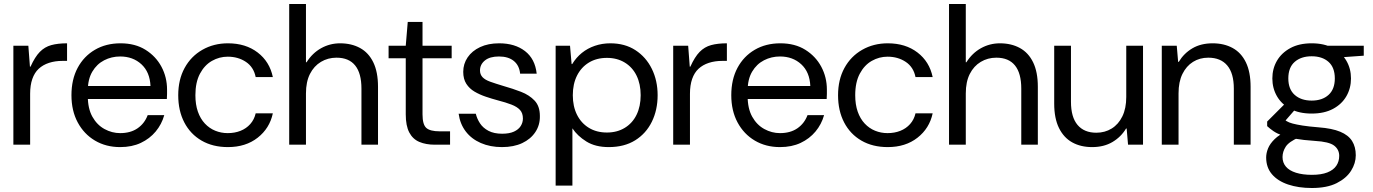

<svg xmlns="http://www.w3.org/2000/svg" viewBox="-20 -725 6879 962"><path d="M47 0V-496H122L130 -391H133Q155 -440 179.5 -465Q204 -490 237 -499Q270 -508 316 -508V-420H294Q256 -420 225.5 -410Q195 -400 174 -380.5Q153 -361 142 -329.5Q131 -298 131 -255V0Z M582 12Q511 12 456 -20.5Q401 -53 369.5 -111.5Q338 -170 338 -248Q338 -327 369 -385Q400 -443 455.5 -475.5Q511 -508 584 -508Q657 -508 709 -475.5Q761 -443 789 -390.5Q817 -338 817 -276Q817 -266 817 -254.5Q817 -243 816 -229H401V-294H734Q731 -364 688.5 -403Q646 -442 582 -442Q539 -442 502 -423Q465 -404 442.5 -366Q420 -328 420 -271V-243Q420 -181 443 -140Q466 -99 503.5 -78.5Q541 -58 582 -58Q634 -58 669 -82Q704 -106 720 -148H803Q790 -102 760 -66Q730 -30 685.5 -9Q641 12 582 12Z M1122 12Q1046 12 990 -20.5Q934 -53 903.5 -111.5Q873 -170 873 -248Q873 -326 905 -384.5Q937 -443 994 -475.5Q1051 -508 1122 -508Q1211 -508 1271 -462Q1331 -416 1347 -339H1261Q1251 -389 1212 -415Q1173 -441 1121 -441Q1079 -441 1042 -420Q1005 -399 982 -356Q959 -313 959 -248Q959 -201 971.5 -165.5Q984 -130 1006.5 -106Q1029 -82 1058.5 -70Q1088 -58 1121 -58Q1156 -58 1185 -69.5Q1214 -81 1234 -103.5Q1254 -126 1261 -157H1347Q1331 -82 1271 -35Q1211 12 1122 12Z M1429 0V-705H1513V-413H1516Q1545 -459 1589 -483.5Q1633 -508 1684 -508Q1741 -508 1784 -484.5Q1827 -461 1850.5 -412.5Q1874 -364 1874 -290V0H1791V-281Q1791 -358 1759.5 -397Q1728 -436 1666 -436Q1623 -436 1588 -415Q1553 -394 1533 -354.5Q1513 -315 1513 -257V0Z M2159 0Q2114 0 2081 -14Q2048 -28 2030.5 -61.5Q2013 -95 2013 -152V-433H1927V-496H2013L2023 -615H2097V-496H2243V-433H2097V-152Q2097 -101 2116 -84Q2135 -67 2183 -67H2235V0Z M2495 12Q2436 12 2389 -8.5Q2342 -29 2313.5 -66.5Q2285 -104 2278 -155H2364Q2370 -130 2385 -107Q2400 -84 2427.5 -69.5Q2455 -55 2496 -55Q2532 -55 2555 -65.5Q2578 -76 2589 -93.5Q2600 -111 2600 -131Q2600 -158 2585.5 -174Q2571 -190 2542.5 -201Q2514 -212 2475 -222Q2445 -230 2414 -240.5Q2383 -251 2357.5 -266Q2332 -281 2316.5 -305Q2301 -329 2301 -365Q2301 -405 2323 -437.5Q2345 -470 2385.5 -489Q2426 -508 2481 -508Q2560 -508 2610.5 -469Q2661 -430 2669 -356H2586Q2582 -397 2554.5 -419.5Q2527 -442 2480 -442Q2434 -442 2409.5 -422Q2385 -402 2385 -372Q2385 -352 2397.5 -338.5Q2410 -325 2436.5 -315.5Q2463 -306 2503 -294Q2549 -281 2590.5 -265Q2632 -249 2658.5 -221Q2685 -193 2685 -144Q2686 -99 2662.5 -63.5Q2639 -28 2596.5 -8Q2554 12 2495 12Z M2764 205V-496H2836L2844 -404H2847Q2867 -437 2895.5 -460Q2924 -483 2960.5 -495.5Q2997 -508 3038 -508Q3111 -508 3164 -473.5Q3217 -439 3246 -380Q3275 -321 3275 -248Q3275 -174 3246 -115Q3217 -56 3162.5 -22Q3108 12 3030 12Q2963 12 2918 -16Q2873 -44 2848 -82V205ZM3021 -61Q3072 -61 3110.5 -84.5Q3149 -108 3169.5 -150Q3190 -192 3190 -248Q3190 -304 3169.5 -346Q3149 -388 3110.5 -411.5Q3072 -435 3021 -435Q2969 -435 2930.5 -411.5Q2892 -388 2871 -346Q2850 -304 2850 -248Q2850 -192 2871 -150Q2892 -108 2930.5 -84.5Q2969 -61 3021 -61Z M3353 0V-496H3428L3436 -391H3439Q3461 -440 3485.5 -465Q3510 -490 3543 -499Q3576 -508 3622 -508V-420H3600Q3562 -420 3531.5 -410Q3501 -400 3480 -380.5Q3459 -361 3448 -329.5Q3437 -298 3437 -255V0Z M3888 12Q3817 12 3762 -20.5Q3707 -53 3675.5 -111.5Q3644 -170 3644 -248Q3644 -327 3675 -385Q3706 -443 3761.5 -475.5Q3817 -508 3890 -508Q3963 -508 4015 -475.5Q4067 -443 4095 -390.5Q4123 -338 4123 -276Q4123 -266 4123 -254.5Q4123 -243 4122 -229H3707V-294H4040Q4037 -364 3994.5 -403Q3952 -442 3888 -442Q3845 -442 3808 -423Q3771 -404 3748.5 -366Q3726 -328 3726 -271V-243Q3726 -181 3749 -140Q3772 -99 3809.5 -78.5Q3847 -58 3888 -58Q3940 -58 3975 -82Q4010 -106 4026 -148H4109Q4096 -102 4066 -66Q4036 -30 3991.5 -9Q3947 12 3888 12Z M4428 12Q4352 12 4296 -20.5Q4240 -53 4209.5 -111.5Q4179 -170 4179 -248Q4179 -326 4211 -384.5Q4243 -443 4300 -475.5Q4357 -508 4428 -508Q4517 -508 4577 -462Q4637 -416 4653 -339H4567Q4557 -389 4518 -415Q4479 -441 4427 -441Q4385 -441 4348 -420Q4311 -399 4288 -356Q4265 -313 4265 -248Q4265 -201 4277.5 -165.5Q4290 -130 4312.5 -106Q4335 -82 4364.5 -70Q4394 -58 4427 -58Q4462 -58 4491 -69.5Q4520 -81 4540 -103.5Q4560 -126 4567 -157H4653Q4637 -82 4577 -35Q4517 12 4428 12Z M4735 0V-705H4819V-413H4822Q4851 -459 4895 -483.5Q4939 -508 4990 -508Q5047 -508 5090 -484.5Q5133 -461 5156.5 -412.5Q5180 -364 5180 -290V0H5097V-281Q5097 -358 5065.5 -397Q5034 -436 4972 -436Q4929 -436 4894 -415Q4859 -394 4839 -354.5Q4819 -315 4819 -257V0Z M5452 12Q5395 12 5352.5 -11.5Q5310 -35 5286 -83.5Q5262 -132 5262 -206V-496H5346V-215Q5346 -138 5379 -99Q5412 -60 5473 -60Q5516 -60 5550 -81Q5584 -102 5603.5 -142Q5623 -182 5623 -239V-496H5707V0H5632L5625 -81H5622Q5597 -39 5554 -13.5Q5511 12 5452 12Z M5801 0V-496H5876L5883 -415H5886Q5912 -458 5954.5 -483Q5997 -508 6056 -508Q6113 -508 6156 -484.5Q6199 -461 6222.5 -412.5Q6246 -364 6246 -290V0H6162V-281Q6162 -358 6129 -397Q6096 -436 6034 -436Q5991 -436 5957.5 -415Q5924 -394 5904.5 -354.5Q5885 -315 5885 -257V0Z M6553 217Q6486 217 6434 199.5Q6382 182 6353 148Q6324 114 6324 64Q6324 42 6333.5 18.5Q6343 -5 6366.5 -28Q6390 -51 6433 -71L6489 -37Q6438 -15 6422 10Q6406 35 6406 62Q6406 90 6423 110Q6440 130 6473.5 140.5Q6507 151 6553 151Q6600 151 6630.5 139Q6661 127 6675.5 105.5Q6690 84 6690 56Q6690 24 6664.5 4.5Q6639 -15 6568 -19Q6509 -23 6469.5 -30Q6430 -37 6404 -46.5Q6378 -56 6360.5 -68Q6343 -80 6329 -93V-116L6426 -213L6480 -189L6399 -96L6408 -130Q6417 -124 6427.5 -117.5Q6438 -111 6456.5 -106Q6475 -101 6506 -96Q6537 -91 6587 -87Q6654 -82 6695 -65Q6736 -48 6754.5 -18.5Q6773 11 6773 53Q6773 93 6749.5 130.5Q6726 168 6677.5 192.5Q6629 217 6553 217ZM6552 -156Q6489 -156 6445 -179.5Q6401 -203 6378 -243Q6355 -283 6355 -332Q6355 -381 6378 -420.5Q6401 -460 6445 -484Q6489 -508 6552 -508Q6615 -508 6659 -484Q6703 -460 6726 -420.5Q6749 -381 6749 -332Q6749 -283 6726 -243Q6703 -203 6659 -179.5Q6615 -156 6552 -156ZM6552 -221Q6605 -221 6636.5 -249.5Q6668 -278 6668 -332Q6668 -387 6636.5 -415Q6605 -443 6552 -443Q6499 -443 6467 -415Q6435 -387 6435 -332Q6435 -278 6467 -249.5Q6499 -221 6552 -221ZM6632 -433 6607 -496H6813V-446Z"/></svg>

Font: DM Sans 9pt 36pt
Style: Regular
Weight: 400
Version: Version 4.004;gftools[0.9.30]